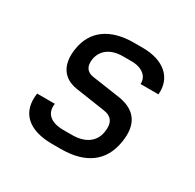

<svg xmlns="http://www.w3.org/2000/svg" viewBox="-129 -697 857 845"><g transform="rotate(30 300.0 -275.0)"><path d="M233 8H277C404 8 478 -48 495 -154C511 -250 472 -305 381 -318L243 -338C208 -343 194 -366 200 -404C208 -452 248 -482 310 -482H354C409 -482 441 -453 438 -415H529C537 -503 474 -558 366 -558H322C202 -558 127 -504 112 -404C99 -320 133 -267 207 -256L355 -234C398 -228 415 -202 407 -154C399 -101 356 -70 289 -70H245C180 -70 147 -100 155 -151H65C50 -50 111 8 233 8Z"/></g></svg>

Font: JetBrains Mono
Style: Italic
Weight: 400
Italic angle: -9°
Monospace: yes
Designer: Philipp Nurullin, Konstantin Bulenkov
Foundry: JetBrains
Version: Version 2.305